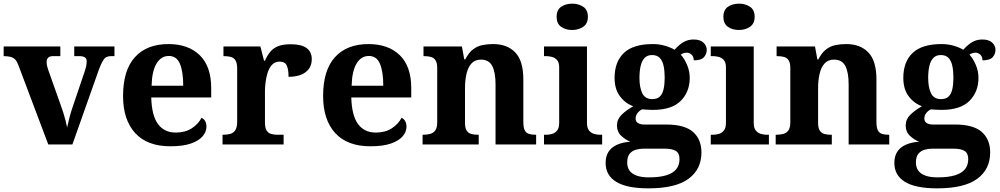

<svg xmlns="http://www.w3.org/2000/svg" viewBox="-20 -790 5469 1050"><path d="M80 -435Q73 -454 63 -464.5Q53 -475 37.5 -479Q22 -483 0 -483V-536H310V-483H268Q253 -483 244 -475Q235 -467 235 -451Q235 -439 238 -427Q241 -415 244 -407L311 -218Q319 -197 326 -174.5Q333 -152 338.5 -131Q344 -110 347 -93Q352 -117 360 -147.5Q368 -178 375 -198L443 -399Q448 -413 451 -427Q454 -441 454 -454Q454 -471 443 -477Q432 -483 415 -483H386V-536H606V-483H586Q573 -483 562.5 -478Q552 -473 542.5 -457.5Q533 -442 521 -410L376 0H244Z M912 10Q785 10 719 -62.5Q653 -135 653 -265Q653 -406 718 -477.5Q783 -549 901 -549Q1010 -549 1072.5 -488Q1135 -427 1135 -308V-257H807Q810 -157 844.5 -111Q879 -65 941 -65Q993 -65 1029 -88.5Q1065 -112 1082 -146Q1096 -139 1102.5 -126.5Q1109 -114 1109 -97Q1109 -69 1088 -44.5Q1067 -20 1023.5 -5Q980 10 912 10ZM982 -321Q982 -398 964 -441Q946 -484 903 -484Q861 -484 836 -442.5Q811 -401 809 -321Z M1197 0V-53H1200Q1223 -53 1240 -58Q1257 -63 1267 -78.5Q1277 -94 1277 -125V-415Q1277 -445 1268 -459.5Q1259 -474 1243 -478.5Q1227 -483 1205 -483H1202V-536H1404L1424 -458H1429Q1442 -488 1459 -508Q1476 -528 1502.5 -538Q1529 -548 1570 -548Q1629 -548 1657 -527Q1685 -506 1685 -467Q1685 -421 1651.5 -395.5Q1618 -370 1558 -370Q1558 -411 1548 -432Q1538 -453 1509 -453Q1483 -453 1467 -435Q1451 -417 1443 -390.5Q1435 -364 1432 -337Q1429 -310 1429 -293V-120Q1429 -91 1438 -76.5Q1447 -62 1463 -57.5Q1479 -53 1499 -53H1531V0Z M2006 10Q1879 10 1813 -62.5Q1747 -135 1747 -265Q1747 -406 1812 -477.5Q1877 -549 1995 -549Q2104 -549 2166.5 -488Q2229 -427 2229 -308V-257H1901Q1904 -157 1938.5 -111Q1973 -65 2035 -65Q2087 -65 2123 -88.5Q2159 -112 2176 -146Q2190 -139 2196.5 -126.5Q2203 -114 2203 -97Q2203 -69 2182 -44.5Q2161 -20 2117.5 -5Q2074 10 2006 10ZM2076 -321Q2076 -398 2058 -441Q2040 -484 1997 -484Q1955 -484 1930 -442.5Q1905 -401 1903 -321Z M2291 0V-53H2293Q2316 -53 2333.5 -58Q2351 -63 2361 -77.5Q2371 -92 2371 -122V-418Q2371 -446 2362 -460Q2353 -474 2337 -478.5Q2321 -483 2299 -483H2296V-536H2506L2519 -465H2524Q2544 -503 2567.5 -520.5Q2591 -538 2618.5 -543.5Q2646 -549 2677 -549Q2754 -549 2798 -503Q2842 -457 2842 -356V-124Q2842 -93 2849.5 -78Q2857 -63 2872 -58Q2887 -53 2909 -53H2912V0H2690V-329Q2690 -394 2672 -429Q2654 -464 2610 -464Q2577 -464 2558 -442.5Q2539 -421 2531 -385.5Q2523 -350 2523 -309V-118Q2523 -90 2532 -76Q2541 -62 2557 -57.5Q2573 -53 2595 -53H2598V0Z M2955 0V-53H2967Q2982 -53 2998.5 -57.5Q3015 -62 3026.5 -76Q3038 -90 3038 -118V-422Q3038 -449 3026 -462Q3014 -475 2997.5 -479Q2981 -483 2967 -483H2955V-536H3190V-118Q3190 -90 3201.5 -76Q3213 -62 3230 -57.5Q3247 -53 3261 -53H3273V0ZM3109 -626Q3073 -626 3048.5 -643.5Q3024 -661 3024 -698Q3024 -736 3049 -753Q3074 -770 3110 -770Q3144 -770 3169.5 -753Q3195 -736 3195 -698Q3195 -661 3169.5 -643.5Q3144 -626 3109 -626Z M3526 240Q3408 240 3350 204.5Q3292 169 3292 101Q3292 65 3307.5 40.5Q3323 16 3353.5 2Q3384 -12 3427 -15Q3400 -26 3377 -47.5Q3354 -69 3354 -104Q3354 -137 3379 -162Q3404 -187 3443 -209Q3399 -225 3370 -264Q3341 -303 3341 -364Q3341 -452 3392 -500.5Q3443 -549 3550 -549Q3585 -549 3616 -540Q3647 -531 3669 -518Q3695 -547 3719 -560.5Q3743 -574 3773 -574Q3809 -574 3827 -557Q3845 -540 3845 -517Q3845 -495 3830 -477.5Q3815 -460 3774 -460Q3774 -480 3762 -491Q3750 -502 3736 -502Q3728 -502 3718 -499Q3708 -496 3703 -491Q3723 -469 3737.5 -435Q3752 -401 3752 -364Q3752 -288 3703 -238.5Q3654 -189 3550 -189Q3539 -189 3520 -190Q3501 -191 3492 -192Q3478 -186 3467 -172.5Q3456 -159 3456 -141Q3456 -125 3469 -117Q3482 -109 3503 -109H3624Q3724 -109 3770 -68.5Q3816 -28 3816 44Q3816 136 3745 188Q3674 240 3526 240ZM3528 180Q3587 180 3624 168.5Q3661 157 3678.5 135Q3696 113 3696 80Q3696 48 3676 35.5Q3656 23 3615 23H3499Q3479 23 3458.5 28.5Q3438 34 3424 50Q3410 66 3410 99Q3410 126 3423.5 144Q3437 162 3463.5 171Q3490 180 3528 180ZM3547 -248Q3574 -248 3588.5 -262Q3603 -276 3609 -302.5Q3615 -329 3615 -365Q3615 -402 3609 -430Q3603 -458 3588 -473.5Q3573 -489 3546 -489Q3520 -489 3505 -473Q3490 -457 3483.5 -429Q3477 -401 3477 -364Q3477 -312 3492.5 -280Q3508 -248 3547 -248Z M3867 0V-53H3879Q3894 -53 3910.5 -57.5Q3927 -62 3938.5 -76Q3950 -90 3950 -118V-422Q3950 -449 3938 -462Q3926 -475 3909.5 -479Q3893 -483 3879 -483H3867V-536H4102V-118Q4102 -90 4113.5 -76Q4125 -62 4142 -57.5Q4159 -53 4173 -53H4185V0ZM4021 -626Q3985 -626 3960.5 -643.5Q3936 -661 3936 -698Q3936 -736 3961 -753Q3986 -770 4022 -770Q4056 -770 4081.5 -753Q4107 -736 4107 -698Q4107 -661 4081.5 -643.5Q4056 -626 4021 -626Z M4222 0V-53H4224Q4247 -53 4264.5 -58Q4282 -63 4292 -77.5Q4302 -92 4302 -122V-418Q4302 -446 4293 -460Q4284 -474 4268 -478.5Q4252 -483 4230 -483H4227V-536H4437L4450 -465H4455Q4475 -503 4498.5 -520.5Q4522 -538 4549.5 -543.5Q4577 -549 4608 -549Q4685 -549 4729 -503Q4773 -457 4773 -356V-124Q4773 -93 4780.5 -78Q4788 -63 4803 -58Q4818 -53 4840 -53H4843V0H4621V-329Q4621 -394 4603 -429Q4585 -464 4541 -464Q4508 -464 4489 -442.5Q4470 -421 4462 -385.5Q4454 -350 4454 -309V-118Q4454 -90 4463 -76Q4472 -62 4488 -57.5Q4504 -53 4526 -53H4529V0Z M5105 240Q4987 240 4929 204.5Q4871 169 4871 101Q4871 65 4886.5 40.5Q4902 16 4932.5 2Q4963 -12 5006 -15Q4979 -26 4956 -47.5Q4933 -69 4933 -104Q4933 -137 4958 -162Q4983 -187 5022 -209Q4978 -225 4949 -264Q4920 -303 4920 -364Q4920 -452 4971 -500.5Q5022 -549 5129 -549Q5164 -549 5195 -540Q5226 -531 5248 -518Q5274 -547 5298 -560.5Q5322 -574 5352 -574Q5388 -574 5406 -557Q5424 -540 5424 -517Q5424 -495 5409 -477.5Q5394 -460 5353 -460Q5353 -480 5341 -491Q5329 -502 5315 -502Q5307 -502 5297 -499Q5287 -496 5282 -491Q5302 -469 5316.5 -435Q5331 -401 5331 -364Q5331 -288 5282 -238.5Q5233 -189 5129 -189Q5118 -189 5099 -190Q5080 -191 5071 -192Q5057 -186 5046 -172.5Q5035 -159 5035 -141Q5035 -125 5048 -117Q5061 -109 5082 -109H5203Q5303 -109 5349 -68.5Q5395 -28 5395 44Q5395 136 5324 188Q5253 240 5105 240ZM5107 180Q5166 180 5203 168.5Q5240 157 5257.5 135Q5275 113 5275 80Q5275 48 5255 35.5Q5235 23 5194 23H5078Q5058 23 5037.5 28.5Q5017 34 5003 50Q4989 66 4989 99Q4989 126 5002.5 144Q5016 162 5042.5 171Q5069 180 5107 180ZM5126 -248Q5153 -248 5167.5 -262Q5182 -276 5188 -302.5Q5194 -329 5194 -365Q5194 -402 5188 -430Q5182 -458 5167 -473.5Q5152 -489 5125 -489Q5099 -489 5084 -473Q5069 -457 5062.5 -429Q5056 -401 5056 -364Q5056 -312 5071.5 -280Q5087 -248 5126 -248Z"/></svg>

Font: Noto Serif Kannada
Style: Bold
Weight: 700
Version: Version 2.003